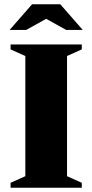

<svg xmlns="http://www.w3.org/2000/svg" viewBox="-20 -878 432 898"><path d="M362.5 -23V0H29.5V-23L98.5 -54V-616L29.5 -647V-670H362.5V-647L293.5 -616V-54ZM289.5 -738 196 -790 102.5 -738H25L130 -858H262L367 -738Z"/></svg>

Font: Newsreader 16pt ExtraBold
Style: Regular
Weight: 800
Designer: Hugues Gentile
Foundry: Production Type
Version: Version 1.003; ttfautohint (v1.8.3)